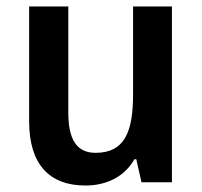

<svg xmlns="http://www.w3.org/2000/svg" viewBox="-20 -563 624 593"><path d="M511 -543H391V-272C391 -154 364 -91 275 -91C217 -91 191 -132 191 -215V-543H70V-188C70 -56 132 10 244 10C307 10 364 -16 395 -71H401L417 0H511Z"/></svg>

Font: Noto Sans Ethiopic SemiCondensed SemiBold
Style: Regular
Weight: 600
Width: 4
Designer: Monotype Design Team
Foundry: Monotype Imaging Inc.
Version: Version 2.102